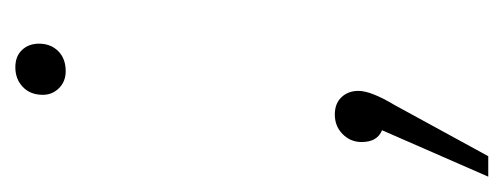

<svg xmlns="http://www.w3.org/2000/svg" viewBox="-238 -282 641 244"><g transform="rotate(-90 82.0 -159.5)"><path d="M114 -396Q101 -396 92.5 -404.5Q84 -413 84 -425Q84 -441 94 -450.5Q104 -460 119 -460Q133 -460 141 -451.5Q149 -443 149 -430Q149 -415 139.5 -405.5Q130 -396 114 -396ZM59 -54Q73 -54 81 -45.5Q89 -37 89 -24Q89 -8 71 22L6 141H-20L39 6Q24 0 24 -20Q24 -34 34 -44Q44 -54 59 -54Z"/></g></svg>

Font: Fira Sans UltraLight
Style: Italic
Weight: 200
Italic angle: -8°
Designer: Carrois Corporate & Edenspiekermann AG
Foundry: Carrois Corporate GbR & Edenspiekermann AG
Version: Version 4.203;PS 004.203;hotconv 1.0.88;makeotf.lib2.5.64775